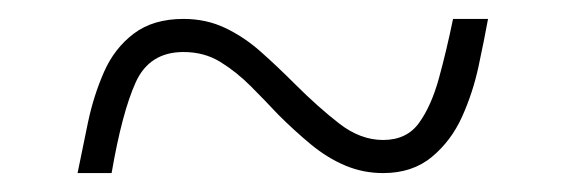

<svg xmlns="http://www.w3.org/2000/svg" viewBox="-20 -458 599 203"><path d="M62 -275Q67 -300 73 -328.5Q79 -357 90 -382Q101 -407 121.5 -422.5Q142 -438 174 -438Q198 -438 218 -428.5Q238 -419 255.5 -403.5Q273 -388 292 -369Q316 -345 338.5 -327.5Q361 -310 385 -310Q410 -310 423 -328Q436 -346 444 -375Q452 -404 459 -438H496Q492 -416 486 -388Q480 -360 468.5 -334.5Q457 -309 436.5 -292Q416 -275 385 -275Q364 -275 345 -283Q326 -291 308.5 -305.5Q291 -320 274 -337Q260 -352 245 -367Q230 -382 213 -392.5Q196 -403 174 -403Q138 -403 123.5 -371Q109 -339 98 -275Z"/></svg>

Font: Noto Serif Armenian ExtraLight
Style: Regular
Weight: 250
Version: Version 2.007